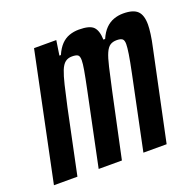

<svg xmlns="http://www.w3.org/2000/svg" viewBox="-110 -620 735 722"><g transform="rotate(-20 257.5 -259.0)"><path d="M-12 0 94 -510H183L174 -451H180Q191 -476 205 -490.5Q219 -505 237 -511.5Q255 -518 276 -518Q319 -518 334 -502.5Q349 -487 350 -451H357Q368 -476 382.5 -490.5Q397 -505 415 -511.5Q433 -518 453 -518Q493 -518 510 -501.5Q527 -485 527 -447Q527 -433 524 -410Q521 -387 514 -356L439 0H346L407 -293Q417 -341 421 -367Q425 -393 425 -406Q425 -422 418 -427Q411 -432 396 -432Q380 -432 369.5 -425Q359 -418 351 -400Q343 -382 335 -347.5Q327 -313 315 -258L260 0H167L228 -293Q238 -341 242.5 -367Q247 -393 247 -406Q247 -423 240 -427.5Q233 -432 217 -432Q201 -432 190 -423.5Q179 -415 171 -395Q163 -375 155 -341.5Q147 -308 136 -258L82 0Z"/></g></svg>

Font: Saira UltraCondensed
Style: Bold Italic
Weight: 700
Width: 1
Italic angle: -12°
Designer: Hector Gatti with collaboration of the Omnibus-Type team
Foundry: Omnibus-Type
Version: Version 1.101